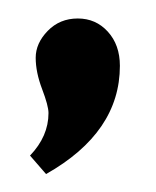

<svg xmlns="http://www.w3.org/2000/svg" viewBox="-20 -121 173 213"><path d="M33.8 4.4Q33.8 30.2 13.3 51.6L31.1 72.1Q113 25.8 113 -48Q113 -71.2 99.6 -85.9Q86.3 -100.5 66.3 -100.5Q46.3 -100.5 32.9 -86.7Q19.6 -73 19.6 -56.9Q19.6 -40.9 26.7 -22.2Q33.8 -3.6 33.8 4.4Z"/></svg>

Font: Gidugu
Style: Regular
Weight: 400
Designer: Purushoth Kumar Guthula
Foundry: Silicon Andhra, USA.
Version: Version 1.0.5; ttfautohint (v1.2.25-373a) -l 7 -r 28 -G 50 -